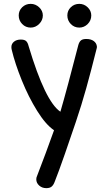

<svg xmlns="http://www.w3.org/2000/svg" viewBox="-20 -714 569 995"><path d="M168 215Q168 206 172 198Q218 79 260 -39Q217 -68 172.5 -139.5Q128 -211 93 -297.5Q58 -384 41 -455Q39 -463 39 -470Q39 -487 52.5 -498Q66 -509 88 -509Q107 -509 115.5 -501Q124 -493 128 -476Q214 -188 293 -135Q328 -255 386 -481Q391 -498 400 -505Q409 -512 427 -512Q451 -512 465.5 -501.5Q480 -491 482 -474Q483 -470 481 -463Q451 -343 427 -257Q403 -171 373 -82Q350 -13 316.5 83Q283 179 263 229Q257 245 247.5 253Q238 261 220 261Q198 261 183 247.5Q168 234 168 215ZM77 -634Q77 -659 95 -676.5Q113 -694 139 -694Q164 -694 183 -676Q202 -658 202 -634Q202 -609 183 -590Q164 -571 139 -571Q113 -571 95 -589.5Q77 -608 77 -634ZM329 -634Q329 -659 347 -676.5Q365 -694 391 -694Q416 -694 434.5 -676Q453 -658 453 -634Q453 -608 434.5 -589.5Q416 -571 391 -571Q365 -571 347 -589.5Q329 -608 329 -634Z"/></svg>

Font: Mali Medium
Style: Regular
Weight: 500
Version: Version 1.000; ttfautohint (v1.6)